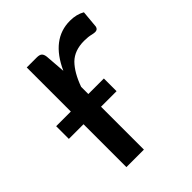

<svg xmlns="http://www.w3.org/2000/svg" viewBox="-155 -603 690 690"><g transform="rotate(-45 190.0 -258.0)"><path d="M175.5 0H86.5V-218H12V-282.5H86.5V-506.5H137.5Q151.5 -506.5 157.5 -501Q163.5 -495.5 165 -482.5L171 -405Q221 -515.5 315 -515.5Q348 -515.5 372 -501.5L366 -435Q363.5 -422.5 350.5 -422.5Q345 -422.5 336 -424.5Q321 -428.5 300 -428.5Q251 -428.5 222.5 -400.5Q194.5 -372 175.5 -319V-282.5H254.5V-218H175.5Z"/></g></svg>

Font: Verano Sans
Style: Regular
Weight: 400
Designer: Lukasz Dziedzic with Adam Twardoch and Botio Nikoltchev
Foundry: tyPoland Lukasz Dziedzic
Version: Version 3.001;December 28, 2019;FontCreator 12.0.0.2547 64-b